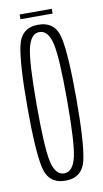

<svg xmlns="http://www.w3.org/2000/svg" viewBox="-78 -694 396 736"><g transform="rotate(-10 119.5 -326.0)"><path d="M116 3Q182.5 3 197 -63.2Q211.5 -129.5 211.5 -299.5Q211.5 -470.5 197 -537.2Q182.5 -604 116 -604Q50.5 -604 35.8 -537.2Q21 -470.5 21 -299.5Q21 -129.5 35.8 -63.2Q50.5 3 116 3ZM116 -25.5Q82.5 -25.5 70 -79Q57.5 -132.5 57.5 -299.5Q57.5 -467 70 -521.2Q82.5 -575.5 116 -575.5Q150 -575.5 162.8 -521.2Q175.5 -467 175.5 -299.5Q175.5 -132.5 162.8 -79Q150 -25.5 116 -25.5ZM53.5 -636.5H178.5V-655H53.5Z"/></g></svg>

Font: Anybody ExtraCondensed ExtraLight
Style: Regular
Weight: 250
Width: 2
Version: Version 1.113;gftools[0.9.25]